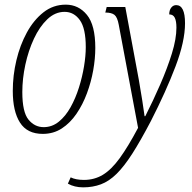

<svg xmlns="http://www.w3.org/2000/svg" viewBox="-20 -566 828 826"><path d="M164 10Q97 10 66 -38.5Q35 -87 35 -175Q35 -241 50.5 -306.5Q66 -372 95.5 -426Q125 -480 167 -513Q209 -546 263 -546Q318 -546 354 -502Q390 -458 390 -360Q390 -314 381 -263.5Q372 -213 354 -164.5Q336 -116 309 -76.5Q282 -37 246 -13.5Q210 10 164 10ZM338 240Q300 240 272 224L284 197Q306 208 341 208Q386 208 422.5 186Q459 164 495 114.5Q531 65 574 -16L491 -459Q485 -492 472.5 -502Q460 -512 433 -512L439 -536H519L577 -224Q585 -179 592 -134Q599 -89 602 -66H605Q639 -133 669.5 -203Q700 -273 719.5 -336Q739 -399 739 -447Q739 -475 732 -489.5Q725 -504 708 -504Q708 -522 716.5 -533Q725 -544 738 -544Q776 -544 776 -466Q776 -388 735 -280Q694 -172 629 -45Q585 39 549.5 94.5Q514 150 481.5 182Q449 214 414 227Q379 240 338 240ZM168 -19Q204 -19 233 -42.5Q262 -66 283.5 -104.5Q305 -143 319.5 -189Q334 -235 341.5 -280.5Q349 -326 349 -363Q349 -444 323.5 -479.5Q298 -515 258 -515Q217 -515 183.5 -483Q150 -451 126 -399.5Q102 -348 89 -287.5Q76 -227 76 -170Q76 -84 102.5 -51.5Q129 -19 168 -19Z"/></svg>

Font: Noto Serif ExtraCondensed ExtraLight
Style: Italic
Weight: 200
Width: 2
Italic angle: -12°
Designer: Monotype Design Team
Foundry: Monotype Imaging Inc.
Version: Version 2.014; ttfautohint (v1.8.4.7-5d5b)